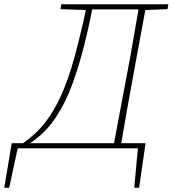

<svg xmlns="http://www.w3.org/2000/svg" viewBox="-53 -696 810 901"><path d="M-33 185 2 -24H55Q115 -65 159 -121.5Q203 -178 236 -253Q269 -328 296 -426Q323 -524 350 -649L231 -653L235 -676H737L733 -653L629 -649L567 -313Q554 -241 541 -168.5Q528 -96 516 -24H630L600 185H577L594 0H30L-10 185ZM269 -257Q235 -179 193 -122.5Q151 -66 88 -24H482L546 -364Q560 -436 572 -508Q584 -580 597 -652H380Q356 -532 329 -434Q302 -336 269 -257Z"/></svg>

Font: Source Serif 4 SmText ExtraLight
Style: Italic
Weight: 200
Italic angle: -12°
Designer: Frank Grießhammer
Foundry: Adobe
Version: Version 4.005;hotconv 1.1.0;makeotfexe 2.6.0